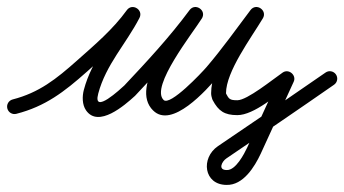

<svg xmlns="http://www.w3.org/2000/svg" viewBox="-32 -299 972 542"><path d="M14.2 22.3C14.2 22.3 14.2 22.3 14.2 22.3C95.9 1.3 149.3 -39.7 213 -96.3C265.5 -143 318.7 -188.5 360 -245.7C367.6 -256.2 361.7 -267.4 352.3 -273.2C343 -278.9 330.3 -279.1 324.3 -267.6C285.3 -192.1 227.1 -130.7 204.7 -45.3C204.7 -45.3 204.7 -45.3 204.7 -45.4C204.7 -45.4 204.7 -45.4 204.7 -45.4C199.9 -27.2 199.7 -3.7 210.8 12.4C245.7 63.1 320.1 -2 348.1 -27.5C348.1 -27.5 348.4 -27.7 348.7 -28C349 -28.3 349.3 -28.6 349.3 -28.6C415.1 -98.5 479.6 -168.1 536.9 -245.5C544.9 -256.3 539.8 -267.9 530.9 -274C522 -280 509.3 -280.5 502.2 -269.1C463.8 -207.8 330.9 -55.2 400.3 13C400.3 13 400.3 13 400.2 12.9C400.2 12.9 400.2 12.8 400.2 12.8C453 65.7 551 -45.1 582.9 -82.3C627.5 -134.3 667.6 -190.7 708.8 -245.4C716.8 -256 711.5 -267.5 702.5 -273.6C693.5 -279.6 680.9 -280.2 674 -268.8C634.5 -203.2 564 -112.8 564 -36C564 -30.2 565.3 -24.8 567.1 -19.4C567.1 -19.3 567.4 -18.5 567.8 -17.7C568.1 -16.9 568.5 -16.1 568.5 -16.1C584.8 14.3 601.5 26 638 26C685.3 26 750.5 -32.3 790 -59.8C798.5 -65.6 792.8 -76.8 784 -84.2C775.2 -91.6 763.2 -95.1 758.9 -85.7C727.9 -18.1 696.9 49.6 665.9 117.3C665.9 117.3 665.9 117.2 665.9 117.2C666 117.1 666 117.1 666 117.1C657.3 135.7 633.4 181.7 608.6 181C608.6 181 608.5 181 608.3 181C608.2 181 608 181 608 181C582.3 181 594.3 156.9 606.8 148.4C606.8 148.4 606.8 148.4 606.8 148.4C606.8 148.4 606.8 148.4 606.8 148.4C708.5 79.5 810.1 10.4 911 -59.8C920.5 -66.4 922.9 -79.5 916.2 -89C909.6 -98.5 896.5 -100.9 887 -94.2C887 -94.2 887 -94.2 887 -94.2C786.3 -24.2 684.8 44.8 583.2 113.6C583.2 113.6 583.2 113.6 583.2 113.6C583.2 113.6 583.2 113.6 583.2 113.6C534.1 147.1 543 223 608 223C608 223 607.8 223 607.7 223C607.5 223 607.4 223 607.4 223C654.4 224.4 686.6 172.1 704 134.9C704 134.9 704 134.9 704.1 134.8C704.1 134.8 704.1 134.7 704.1 134.7C735.1 67.1 766.1 -0.6 797.1 -68.3C801.4 -77.6 797.8 -87.1 791.1 -92.7C784.4 -98.3 774.5 -100.1 766 -94.2C737.4 -74.4 665.7 -16 638 -16C615.8 -16 614.2 -19.8 605.5 -35.9C605.5 -36 605.8 -35.1 606.2 -34.3C606.6 -33.4 606.9 -32.6 606.9 -32.6C606.6 -33.6 606 -34.9 606 -36C606 -96.8 676.7 -191.8 710 -247.2C716.8 -258.5 712.1 -269.7 703.7 -275.4C695.3 -281.1 683.2 -281.2 675.2 -270.6C634.5 -216.6 595 -161 551.1 -109.7C537.9 -94.3 448.1 1.4 429.8 -16.8C429.8 -16.8 429.8 -16.9 429.8 -16.9C429.7 -17 429.7 -17 429.7 -17C391.7 -54.3 512.1 -205.7 537.8 -246.9C544.9 -258.3 540.3 -269.6 531.8 -275.3C523.4 -281.1 511.1 -281.3 503.1 -270.5C446.9 -194.5 383.4 -126.1 318.7 -57.4C318.7 -57.4 319 -57.7 319.3 -58C319.6 -58.3 319.9 -58.5 319.9 -58.5C309.3 -48.9 228.9 26.8 245.3 -34.6C245.3 -34.6 245.3 -34.6 245.3 -34.6C245.3 -34.7 245.3 -34.7 245.3 -34.7C266.7 -116.2 324.3 -175.9 361.7 -248.4C367.6 -259.9 362.5 -270.6 354 -275.8C345.5 -281.1 333.6 -280.8 326 -270.3C286.6 -215.7 235.2 -172.3 185 -127.7C126.6 -75.8 78.4 -37.5 3.8 -18.3C-7.5 -15.4 -14.2 -4 -11.3 7.2C-8.4 18.5 3 25.2 14.2 22.3Z"/></svg>

Font: FRB American Cursive Guidelines Medium
Style: Italic
Weight: 500
Italic angle: -25°
Version: Version 2.0;Modular Font Editor K font №1